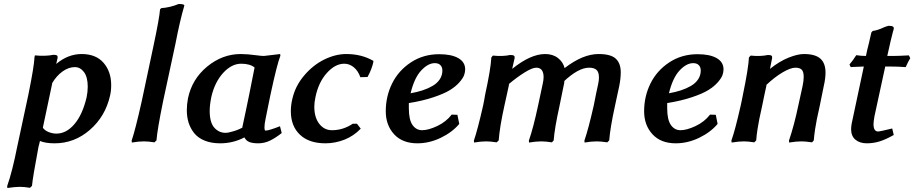

<svg xmlns="http://www.w3.org/2000/svg" viewBox="-20 -712 4604 967"><path d="M243.2 -293 195.8 -68.8 193.8 -71.8Q203.6 -55.7 223.6 -47.4Q243.7 -39.1 264.2 -39.1Q314 -39.1 354.7 -86.7Q395.5 -134.3 416 -221.2Q421.9 -249.5 421.9 -274.9Q421.9 -323.7 403.1 -348.9Q384.3 -374 356.9 -374Q325.7 -374 294.9 -352.1Q264.2 -330.1 241.2 -291ZM391.1 -439.9Q463.4 -439.9 501.7 -395.5Q540 -351.1 540 -283.2Q540 -253.9 534.2 -230Q510.7 -126 432.9 -58.1Q355 9.8 254.9 9.8Q209 9.8 181.2 -2Q180.2 3.4 177.5 13.9Q174.8 24.4 173.8 27.8Q145 180.7 141.1 224.1L130.9 233.9Q102.5 229 79.1 229Q56.2 229 17.1 234.9L16.1 225.1Q42 151.9 66.9 25.9L123 -235.8Q151.4 -375.5 153.8 -423.8Q153.8 -424.3 154.8 -428.5Q155.8 -432.6 155.8 -433.1Q208 -427.7 249 -436Q262.7 -436 267.1 -432.4Q271.5 -428.7 270 -419.9Q269 -415 266.6 -405Q264.2 -395 263.2 -390.1Q322.8 -439.9 391.1 -439.9Z M693.8 -202.1 752 -476.1Q782.7 -620.1 786.1 -665L792 -670.9Q837.4 -674.3 879.9 -691.9Q896 -691.9 902.6 -689.7Q909.2 -687.5 908.2 -683.1Q885.7 -606.4 863.8 -492.2L800.8 -199.2Q772 -57.1 768.1 -4.9L757.8 4.9Q726.1 0 705.1 0Q678.2 0 644 5.9L643.1 -3.9Q662.1 -60.1 693.8 -202.1Z M1192.9 -439.9Q1224.6 -439.9 1275.9 -433.1Q1295.9 -430.2 1309.1 -430.2Q1313 -430.2 1351.1 -435.1Q1352.5 -435.1 1369.9 -437.3Q1387.2 -439.5 1391.1 -439.9L1392.1 -431.2Q1374.5 -386.2 1341.8 -232.9Q1337.4 -210.4 1329.1 -170.7Q1320.8 -130.9 1317.9 -115.2Q1312 -88.4 1312 -71.8Q1312 -54.2 1316.9 -54.2Q1334 -54.2 1390.1 -76.2L1398.9 -42Q1368.2 -17.6 1340.1 -3.9Q1312 9.8 1280.8 9.8Q1252.4 9.8 1236.1 3.4Q1219.7 -2.9 1210.9 -20Q1154.3 9.8 1088.9 9.8Q1043.9 9.8 1010.5 -3.9Q977.1 -17.6 958 -41.5Q939 -65.4 929.9 -94.2Q920.9 -123 920.9 -157.2Q920.9 -186.5 926.8 -216.8Q946.8 -313.5 1023.4 -376.7Q1100.1 -439.9 1192.9 -439.9ZM1194.8 -391.1Q1146.5 -391.1 1104.2 -345Q1062 -298.8 1044.9 -226.1Q1036.1 -184.1 1036.1 -153.8Q1036.1 -95.2 1059.3 -69.1Q1082.5 -43 1116.2 -43Q1130.4 -43 1158.7 -51.8Q1187 -60.5 1207 -73.2L1200.2 -69.8Q1206.1 -97.2 1217.8 -152.3Q1229.5 -207.5 1234.9 -234.9L1262.2 -372.1Q1238.8 -391.1 1194.8 -391.1Z M1713.9 -391.1Q1668 -391.1 1626 -344.2Q1584 -297.4 1568.8 -223.1Q1563 -196.3 1563 -174.8Q1563 -120.6 1587.9 -88.4Q1612.8 -56.2 1651.9 -56.2Q1708 -56.2 1756.8 -88.9H1777.8L1796.9 -64Q1760.7 -26.4 1714.1 -8.3Q1667.5 9.8 1619.1 9.8Q1536.1 9.8 1490.5 -33.7Q1444.8 -77.1 1444.8 -151.9Q1444.8 -181.6 1452.1 -212.9Q1466.8 -278.8 1512 -331.8Q1557.1 -384.8 1613.5 -412.4Q1669.9 -439.9 1724.1 -439.9Q1800.8 -439.9 1859.9 -405.8L1860.8 -401.9Q1853.5 -364.7 1831.1 -324.2L1794.9 -323.2Q1783.2 -356 1761.5 -373.5Q1739.7 -391.1 1713.9 -391.1Z M2322.8 -362.8Q2322.8 -348.6 2317.4 -333.5Q2312 -318.4 2293.7 -297.4Q2275.4 -276.4 2246.1 -258.3Q2216.8 -240.2 2163.1 -222.2Q2109.4 -204.1 2039.1 -192.9V-167Q2039.1 -108.9 2057.6 -82.5Q2076.2 -56.2 2106 -56.2Q2137.2 -56.2 2181.9 -77.1Q2226.6 -98.1 2254.9 -134.8L2283.7 -133.8L2293 -87.9Q2257.8 -45.9 2200.2 -18.1Q2142.6 9.8 2082 9.8Q2006.8 9.8 1964.8 -35.9Q1922.9 -81.5 1922.9 -151.9Q1922.9 -226.6 1954.8 -291.5Q1986.8 -356.4 2049.3 -397.7Q2111.8 -439 2191.9 -439Q2253.9 -439 2288.3 -419.2Q2322.8 -399.4 2322.8 -362.8ZM2208 -356.9Q2208 -373.5 2198.2 -383.8Q2188.5 -394 2169.9 -394Q2135.7 -394 2101.1 -356.7Q2066.4 -319.3 2047.9 -242.2Q2080.6 -248 2107.7 -256.8Q2134.8 -265.6 2158.2 -279.1Q2181.6 -292.5 2194.8 -312.5Q2208 -332.5 2208 -356.9Z M2571.8 -418.9 2559.6 -365.2Q2652.3 -439.9 2725.6 -439.9Q2764.2 -439.9 2790 -419.9Q2815.9 -399.9 2823.7 -369.1Q2915.5 -439.9 2994.6 -439.9Q3056.2 -439.9 3081.3 -416.5Q3106.4 -393.1 3106.4 -348.1Q3106.4 -315.9 3098.6 -277.8L3077.6 -180.2Q3053.2 -68.8 3048.3 -4.9L3038.6 4.9Q3005.4 0 2985.4 0Q2958.5 0 2924.3 5.9L2923.3 -3.9Q2943.8 -63 2970.7 -182.1Q2974.1 -202.1 2982.4 -241.2Q2990.7 -280.3 2992.7 -289.1Q2996.6 -306.6 2996.6 -321.8Q2996.6 -348.6 2984.4 -359.9Q2972.2 -371.1 2946.8 -371.1Q2892.6 -371.1 2817.4 -299.8L2822.8 -304.2Q2821.8 -292 2818.4 -278.8Q2800.3 -191.9 2798.3 -180.2Q2772.9 -65.4 2768.6 -4.9L2759.8 4.9Q2726.6 0 2706.5 0Q2680.2 0 2644.5 5.9L2643.6 -3.9Q2666 -67.4 2690.4 -182.1Q2693.8 -200.2 2701.9 -236.1Q2710 -272 2713.4 -290Q2717.8 -309.6 2717.8 -323.2Q2717.8 -371.1 2680.7 -371.1Q2660.6 -371.1 2621.8 -346.9Q2583 -322.8 2539.6 -286.1L2544.4 -289.1Q2540.5 -271 2532.5 -234.6Q2524.4 -198.2 2520.5 -180.2Q2496.6 -72.3 2491.7 -4.9L2481.4 4.9Q2448.2 0 2428.7 0Q2401.9 0 2367.7 5.9L2366.7 -3.9Q2385.7 -59.1 2413.6 -182.1Q2415 -189.5 2418.5 -207.3Q2421.9 -225.1 2423.3 -234.9Q2451.7 -364.3 2454.6 -422.9L2462.4 -432.1Q2511.7 -426.8 2549.3 -435.1Q2564 -435.1 2568.6 -431.4Q2573.2 -427.7 2571.8 -418.9Z M3624 -362.8Q3624 -348.6 3618.7 -333.5Q3613.3 -318.4 3595 -297.4Q3576.7 -276.4 3547.4 -258.3Q3518.1 -240.2 3464.4 -222.2Q3410.6 -204.1 3340.3 -192.9V-167Q3340.3 -108.9 3358.9 -82.5Q3377.4 -56.2 3407.2 -56.2Q3438.5 -56.2 3483.2 -77.1Q3527.8 -98.1 3556.2 -134.8L3585 -133.8L3594.2 -87.9Q3559.1 -45.9 3501.5 -18.1Q3443.8 9.8 3383.3 9.8Q3308.1 9.8 3266.1 -35.9Q3224.1 -81.5 3224.1 -151.9Q3224.1 -226.6 3256.1 -291.5Q3288.1 -356.4 3350.6 -397.7Q3413.1 -439 3493.2 -439Q3555.2 -439 3589.6 -419.2Q3624 -399.4 3624 -362.8ZM3509.3 -356.9Q3509.3 -373.5 3499.5 -383.8Q3489.7 -394 3471.2 -394Q3437 -394 3402.3 -356.7Q3367.7 -319.3 3349.1 -242.2Q3381.8 -248 3408.9 -256.8Q3436 -265.6 3459.5 -279.1Q3482.9 -292.5 3496.1 -312.5Q3509.3 -332.5 3509.3 -356.9Z M3985.8 -371.1Q3961.9 -371.1 3921.1 -347.2Q3880.4 -323.2 3835.9 -280.8L3840.8 -284.2Q3838.4 -272.5 3830.3 -236.1Q3822.3 -199.7 3818.8 -180.2Q3808.1 -131.3 3804 -111.3Q3799.8 -91.3 3795.2 -61.3Q3790.5 -31.2 3788.6 -4.9L3778.8 4.9Q3747.1 0 3726.6 0Q3701.2 0 3665 5.9L3663.6 -3.9Q3682.1 -54.7 3710.9 -182.1Q3712.4 -189.9 3716.3 -207.8Q3720.2 -225.6 3721.7 -234.9Q3749.5 -369.1 3752 -422.9L3760.7 -432.1Q3808.6 -426.8 3847.7 -435.1Q3861.3 -435.1 3865.7 -431.4Q3870.1 -427.7 3868.7 -418.9L3857.9 -365.2Q3905.8 -403.3 3951.4 -421.6Q3997.1 -439.9 4028.8 -439.9Q4085.9 -439.9 4111.8 -416.7Q4137.7 -393.6 4137.7 -346.2Q4137.7 -316.4 4128.9 -278.8L4108.9 -180.2Q4098.1 -131.3 4094 -111.3Q4089.8 -91.3 4085.2 -61.3Q4080.6 -31.2 4078.6 -4.9L4069.8 4.9Q4036.6 0 4016.6 0Q3990.2 0 3954.6 5.9L3953.6 -3.9Q3980 -81.5 4001 -182.1L4022 -277.8Q4027.8 -305.2 4027.8 -324.2Q4027.8 -351.1 4017.8 -361.1Q4007.8 -371.1 3985.8 -371.1Z M4292.5 -434.1Q4316.4 -430.2 4341.3 -430.2Q4347.7 -462.9 4356.4 -495.1Q4358.9 -506.3 4363 -524.4Q4367.2 -542.5 4368.7 -548.8L4375.5 -556.2Q4399.9 -559.1 4431.6 -574.2Q4443.4 -579.1 4454.6 -582Q4470.7 -582 4476.6 -578.6Q4482.4 -575.2 4481.4 -566.9Q4481 -564 4479.5 -559.3Q4478 -554.7 4477.5 -553.2Q4468.3 -519.5 4448.7 -430.2H4478.5Q4503.4 -430.2 4557.6 -433.1L4564.5 -418.9Q4555.2 -404.8 4541.5 -374Q4502 -377 4460.4 -377H4438.5Q4399.4 -199.2 4384.3 -127Q4379.4 -98.6 4379.4 -86.9Q4379.4 -49.8 4402.3 -49.8Q4411.6 -49.8 4473.6 -64.9L4481.4 -32.2Q4440.9 -9.3 4409.9 0.2Q4378.9 9.8 4345.7 9.8Q4310.1 9.8 4288.3 -8.5Q4266.6 -26.9 4266.6 -61Q4266.6 -73.2 4269.5 -89.8L4330.6 -377Q4323.2 -376.5 4307.6 -376Q4292 -375.5 4281 -375Q4270 -374.5 4264.6 -374L4258.3 -387.2Q4276.9 -408.7 4292.5 -434.1Z"/></svg>

Font: Linear Smooth
Style: Bold Italic
Weight: 700
Designer: Philipp H. Poll, Flanker
Foundry: Philipp H. Poll, reworked by Flanker
Version: Version 1.061 | FøM Fix